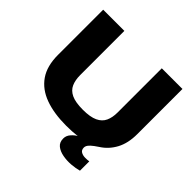

<svg xmlns="http://www.w3.org/2000/svg" viewBox="-216 -910 1281 1281"><g transform="rotate(45 425.0 -269.0)"><path d="M701 159Q670 168 630.5 171Q591 174 554 167Q517 160 493.5 141Q470 122 470 86Q470 59 489 37.5Q508 16 527 6Q479 12 424 12Q308 12 224.5 -18.5Q141 -49 96 -114Q51 -179 51 -284V-710H251V-293Q251 -246 266 -212Q281 -178 319 -160Q357 -142 427 -142Q496 -142 534.5 -160Q573 -178 588.5 -212Q604 -246 604 -293V-710H799V-284Q799 -198 767 -138.5Q735 -79 680 -44Q648 -23 633 -9Q618 5 614 14.5Q610 24 610 31Q610 54 625.5 63.5Q641 73 662.5 73.5Q684 74 701 71Z"/></g></svg>

Font: Special Gothic Expanded One
Style: Regular
Weight: 400
Designer: Alistair McCready
Foundry: Monolith
Version: Version 1.010; ttfautohint (v1.8.4.7-5d5b)